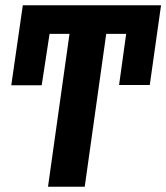

<svg xmlns="http://www.w3.org/2000/svg" viewBox="-20 -712 634 732"><path d="M245 -583H169L139 -387H23L67 -692H594L551 -388H434L461 -583H385L303 0H163Z"/></svg>

Font: Fira Sans Compressed SemiBold
Style: Italic
Weight: 600
Width: 1
Italic angle: -8°
Designer: bBox Type GmbH & Carrois Corporate GbR & Edenspiekermann AG
Foundry: bBox Type GmbH & Carrois Corporate GbR & Edenspiekermann AG
Version: Version 4.301